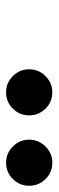

<svg xmlns="http://www.w3.org/2000/svg" viewBox="188 -1218 184 600"><g transform="rotate(90 280.0 -918.0)"><path d="M488.5 -845Q518.5 -845 539.5 -866.2Q560.5 -887.5 560.5 -917Q560.5 -947 539.5 -968.2Q518.5 -989.5 488.5 -989.5Q459 -989.5 437.8 -968.2Q416.5 -947 416.5 -917Q416.5 -887.5 437.8 -866.2Q459 -845 488.5 -845ZM268.5 -845Q298.5 -845 319.5 -866.2Q340.5 -887.5 340.5 -917Q340.5 -947 319.5 -968.2Q298.5 -989.5 268.5 -989.5Q239 -989.5 217.8 -968.2Q196.5 -947 196.5 -917Q196.5 -887.5 217.8 -866.2Q239 -845 268.5 -845Z"/></g></svg>

Font: Besley
Style: Bold Italic
Weight: 700
Italic angle: -13°
Designer: Owen Earl
Foundry: indestructible type*
Version: Version 2.001